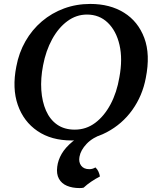

<svg xmlns="http://www.w3.org/2000/svg" viewBox="-20 -705 781 976"><path d="M344 9Q241 9 170.5 -39Q100 -87 70.5 -171.5Q41 -256 63 -367Q76 -437 109.5 -495.5Q143 -554 193 -596.5Q243 -639 305.5 -662Q368 -685 439 -685Q539 -685 610.5 -640.5Q682 -596 713.5 -512Q745 -428 721 -308Q704 -218 652.5 -146Q601 -74 522 -32.5Q443 9 344 9ZM360 -46Q418 -46 464 -80.5Q510 -115 542 -175Q574 -235 587 -313Q604 -405 587.5 -476.5Q571 -548 528 -589.5Q485 -631 422 -631Q368 -631 322.5 -597.5Q277 -564 245 -505.5Q213 -447 199 -373Q186 -306 190 -247Q194 -188 214 -142.5Q234 -97 270.5 -71.5Q307 -46 360 -46ZM384 251Q348 251 320.5 239.5Q293 228 279.5 203.5Q266 179 271 142Q275 109 293.5 77Q312 45 349.5 14Q387 -17 447 -46L504 -24Q451 -6 420.5 26Q390 58 384 92Q379 119 392.5 137Q406 155 434 155Q443 155 451 152.5Q459 150 465 146Q475 155 480.5 167.5Q486 180 488 192Q465 204 443.5 218.5Q422 233 405 249Q400 250 395.5 250.5Q391 251 384 251Z"/></svg>

Font: Vollkorn SemiBold
Style: Italic
Weight: 600
Italic angle: -11°
Designer: Friedrich Althausen
Foundry: Friedrich Althausen
Version: Version 5.000